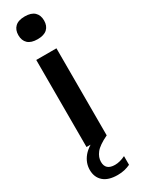

<svg xmlns="http://www.w3.org/2000/svg" viewBox="-260 -804 767 1042"><g transform="rotate(-30 123.0 -283.0)"><path d="M59.5 0V-545.5H186V0ZM123 -639Q82.5 -639 62.5 -657.8Q42.5 -676.5 42.5 -710Q42.5 -743.5 62.5 -762.5Q82.5 -781.5 123 -781.5Q163.5 -781.5 183.5 -762.5Q203.5 -743.5 203.5 -710Q203.5 -676.5 183.5 -657.8Q163.5 -639 123 -639ZM131 216.5Q73 216.5 42.8 189.8Q12.5 163 12.5 117Q12.5 72.5 42.5 36Q72.5 -0.5 149.5 -33.5L186 0Q128.5 27.5 107.8 54Q87 80.5 87 109.5Q87 161.5 146 161.5Q176.5 161.5 211 144.5V199Q194 207 174.2 211.8Q154.5 216.5 131 216.5Z"/></g></svg>

Font: Encode Sans SmCnd SmBold
Style: Regular
Weight: 600
Width: 4
Designer: Multiple Designers
Foundry: Impallari Type
Version: Version 3.002; ttfautohint (v1.8.3) -l 8 -r 50 -G 200 -x 14 